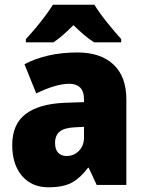

<svg xmlns="http://www.w3.org/2000/svg" viewBox="-20 -786 616 816"><path d="M310 -563Q407 -563 462 -512Q517 -461 517 -363V0H391L357 -73H354Q322 -30 285.5 -10Q249 10 186 10Q115 10 73.5 -38.5Q32 -87 32 -169Q32 -258 88.5 -301Q145 -344 252 -349L337 -352V-362Q337 -398 320.5 -414Q304 -430 275 -430Q245 -430 209 -419Q173 -408 134 -389L84 -513Q129 -537 185.5 -550Q242 -563 310 -563ZM299 -245Q253 -243 233.5 -226.5Q214 -210 214 -179Q214 -150 227.5 -136.5Q241 -123 263 -123Q294 -123 315.5 -145Q337 -167 337 -202V-247ZM381 -766Q402 -732 434.5 -691.5Q467 -651 495 -620V-606H380Q358 -620 337 -638Q316 -656 292 -679Q268 -655 248 -637.5Q228 -620 207 -606H90V-620Q107 -638 129 -664Q151 -690 171.5 -717.5Q192 -745 205 -766Z"/></svg>

Font: Noto Sans Ethiopic SemiCondensed Black
Style: Regular
Weight: 900
Width: 4
Designer: Monotype Design Team
Foundry: Monotype Imaging Inc.
Version: Version 2.102; ttfautohint (v1.8.4.7-5d5b)